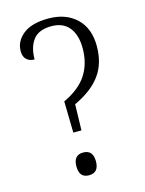

<svg xmlns="http://www.w3.org/2000/svg" viewBox="-112 -790 651 864"><g transform="rotate(-15 214.0 -358.5)"><path d="M172 -344Q247 -379 280.5 -431Q314 -483 314 -554Q314 -615 286 -650.5Q258 -686 203 -686Q144 -686 118 -652Q92 -618 92 -561Q69 -561 55 -574Q41 -587 41 -613Q41 -659 81 -691Q121 -723 199 -723Q280 -723 329 -676.5Q378 -630 378 -547Q378 -466 338 -411.5Q298 -357 216 -319L213 -198H175ZM149 -47Q149 -100 194 -100Q240 -100 240 -47Q240 6 194 6Q149 6 149 -47Z"/></g></svg>

Font: Noto Serif NarrowLight
Style: Regular
Weight: 300
Width: 4
Designer: Monotype Design Team
Foundry: Monotype Imaging Inc.
Version: Version 1.001